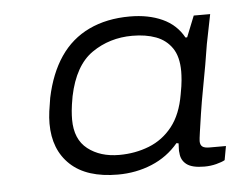

<svg xmlns="http://www.w3.org/2000/svg" viewBox="-37 -740 560 454"><g transform="rotate(-5 243.0 -513.0)"><path d="M226 -328Q152 -328 113.5 -364Q75 -400 75 -462Q75 -476 77 -491Q79 -506 82 -523Q94 -580 120.5 -619Q147 -658 189 -678Q231 -698 286 -698Q330 -698 363 -683Q396 -668 413 -637H417L437 -687H476L462 -617Q459 -597 454 -568.5Q449 -540 443.5 -511Q438 -482 434 -455.5Q430 -429 427.5 -411.5Q425 -394 425 -390Q425 -381 430 -377Q435 -373 447 -373H486L480 -340Q473 -336 459.5 -332.5Q446 -329 431 -329Q402 -329 389 -339Q376 -349 375 -366Q374 -371 374.5 -377Q375 -383 375 -389L370 -390Q344 -359 306.5 -343.5Q269 -328 226 -328ZM233 -374Q271 -374 304 -387Q337 -400 359.5 -428.5Q382 -457 390 -504Q394 -525 395 -537.5Q396 -550 396 -558Q396 -593 382 -613.5Q368 -634 344 -643Q320 -652 288 -652Q234 -652 192 -623Q150 -594 135 -522Q131 -500 130 -488Q129 -476 129 -467Q129 -420 158.5 -397Q188 -374 233 -374Z"/></g></svg>

Font: Archivo Expanded ExtraLight
Style: Italic
Weight: 250
Width: 7
Italic angle: -10°
Designer: Hector Gatti
Foundry: Omnibus-Type
Version: Version 2.001